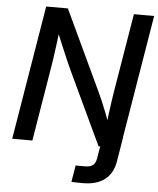

<svg xmlns="http://www.w3.org/2000/svg" viewBox="-61 -780 854 1037"><g transform="rotate(5 366.0 -261.5)"><path d="M365.2 204.1 380.4 113.8Q388.7 114.3 403.8 114.3Q418.9 114.3 428.2 114.3Q460 114.3 473.9 103Q487.8 91.8 492.2 66.9L513.7 -61.5H622.6L600.6 72.3Q589.8 137.7 545.9 171.6Q502 205.6 427.2 205.6Q408.2 205.6 392.3 205.1Q376.5 204.6 365.2 204.1ZM26.4 0 147 -727.5H264.6L470.7 -289.1Q478.5 -272.9 490 -246.1Q501.5 -219.2 514.2 -187Q526.9 -154.8 538.6 -122.1L525.4 -103Q528.3 -134.3 533.2 -172.4Q538.1 -210.4 543.2 -244.9Q548.3 -279.3 551.3 -298.8L622.6 -727.5H732.4L611.8 0H494.6L310.1 -391.6Q300.3 -412.6 286.6 -443.8Q272.9 -475.1 255.4 -516.8Q237.8 -558.6 216.8 -609.9L232.9 -626.5Q226.1 -570.3 220 -524.7Q213.9 -479 209.2 -445.6Q204.6 -412.1 200.7 -392.6L135.7 0Z"/></g></svg>

Font: Inter 28pt Medium
Style: Italic
Weight: 500
Italic angle: -9.3988°
Designer: Rasmus Andersson
Foundry: rsms
Version: Version 4.001;git-66647c0bb